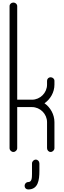

<svg xmlns="http://www.w3.org/2000/svg" viewBox="-20 -1190 502 1506"><path d="M261 62C245 62 231 76 231 92V150V174C231 208 229 238 201 238C185 238 173 252 173 268C173 284 185 296 201 296C279 296 289 224 289 150V92C289 76 277 62 261 62ZM85 -1170C69 -1170 55 -1158 55 -1142V-384V-376V-28C55 -12 69 2 85 2C101 2 115 -12 115 -28V-350H231C295 -350 349 -296 349 -232V-28C349 -12 361 2 377 2C393 2 407 -12 407 -28V-232C407 -292 375 -348 329 -380C375 -412 407 -466 407 -526V-556C407 -572 393 -584 377 -584C361 -584 349 -572 349 -556V-526C349 -462 295 -408 231 -408H115V-1142C115 -1158 101 -1170 85 -1170Z"/></svg>

Font: bauhaus_2017
Style: _regular
Weight: 400
Version: Version 1.0